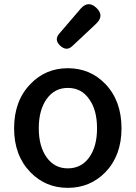

<svg xmlns="http://www.w3.org/2000/svg" viewBox="-20 -893 654 926"><path d="M307 13Q200 13 127 -62Q48 -143 48 -274Q48 -407 127 -488Q200 -564 307 -564Q415 -564 488 -488Q566 -407 566 -274Q566 -143 488 -62Q414 13 307 13ZM307 -81Q372 -81 410 -133.5Q448 -186 448 -274Q448 -363 410 -415Q373 -469 307 -469Q243 -469 205 -415.5Q167 -362 167 -274.5Q167 -187 205 -134Q243 -81 307 -81ZM270 -673Q240 -701 266 -731L368 -850Q405 -893 445 -855Q485 -817 443 -778L392 -730L329 -671Q301 -644 270 -673Z"/></svg>

Font: GenSenRounded JP M
Style: Regular
Weight: 500
Version: Version 1.501;PS 1;hotconv 16.6.51;makeotf.lib2.5.65220